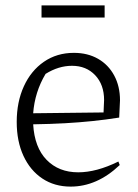

<svg xmlns="http://www.w3.org/2000/svg" viewBox="-20 -685 513 712"><path d="M242 7Q182 7 137 -23Q92 -53 67 -107Q42 -161 42 -233Q42 -307 68.5 -365Q95 -423 143 -456Q191 -489 254 -489Q305 -489 343.5 -467Q382 -445 403.5 -405Q425 -365 425 -313L422 -249Q371 -241 322.5 -236Q274 -231 221 -228Q168 -225 103 -224Q108 -138 153 -92Q198 -46 270 -46Q338 -46 419 -86L424 -73Q340 7 242 7ZM149 -411Q109 -344 103 -265L364 -268L366 -314Q366 -371 333 -406Q300 -441 247 -441Q197 -441 149 -411ZM134 -620V-665H368V-620Z"/></svg>

Font: Piazzolla Light
Style: Regular
Weight: 300
Designer: Juan Pablo del Peral
Foundry: Huerta Tipografica
Version: Version 1.330